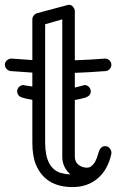

<svg xmlns="http://www.w3.org/2000/svg" viewBox="-23 -739 499 783"><path d="M264.2 -27.8Q231 -56.6 231 -100.1V-660.2L161.1 -640.1V-158.2Q161.1 -51.8 226.6 -33.2Q245.1 -28.3 264.2 -27.8ZM282.2 -381.8 321.8 -392.1Q332.5 -392.1 339.8 -384.3Q347.2 -376.5 347.2 -366.2Q347.2 -348.6 325.2 -340.8Q315.4 -337.9 304.4 -335.7Q293.5 -333.5 282.2 -331.1V-100.1Q282.2 -70.8 312 -58.6Q320.3 -55.2 331.3 -55.2Q342.3 -55.2 350.8 -62.3Q359.4 -69.3 365.2 -80.1Q373 -94.2 377.9 -113.3Q385.3 -143.1 405.8 -143.1Q417 -143.1 424.1 -134.5Q431.2 -126 431.2 -117.2V-111.8Q417 -46.9 375.5 -11.5Q334 23.9 272.9 23.9Q162.6 23.9 124 -66.4Q108.9 -101.6 108.9 -158.2V-332Q62.5 -339.4 54.7 -347.9Q46.9 -356.4 46.9 -366.5Q46.9 -376.5 54.4 -384.3Q62 -392.1 73.2 -392.1L76.2 -391.1L108.9 -386.2V-442.9L20 -449.2Q10.3 -450.7 3.7 -458Q-2.9 -465.3 -2.9 -475.8Q-2.9 -486.3 5.6 -493.2Q14.2 -500 22.9 -500H24.9L108.9 -494.1V-660.2Q108.9 -668.5 114.3 -675.5Q119.6 -682.6 127.9 -685.1L250 -717.8Q252 -719.2 260 -719.2Q268.1 -719.2 275.1 -710.9Q282.2 -702.6 282.2 -692.9V-493.2Q342.8 -495.1 403.8 -500H405.8Q416.5 -500 423.8 -492.4Q431.2 -484.9 431.2 -475.1Q431.2 -465.3 424.6 -457.8Q418 -450.2 408.2 -449.2Q333.5 -443.4 282.2 -441.9Z"/></svg>

Font: Ribeye Marrow
Style: Regular
Weight: 400
Designer: Astigmatic (AOETI)
Foundry: Astigmatic (AOETI)
Version: Version 1.000